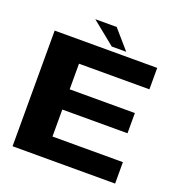

<svg xmlns="http://www.w3.org/2000/svg" viewBox="-143 -931 989 1053"><g transform="rotate(20 351.5 -405.0)"><path d="M46 0V-675H644.5V-550H233.5V-400.5H614V-282.5H233.5V-125H644.5V0ZM370 -700 234 -810H359L454.5 -700Z"/></g></svg>

Font: Anybody ExtraExpanded Regular
Style: Bold
Weight: 700
Width: 8
Designer: Tyler Finck
Foundry: Etcetera Type Company
Version: Version 1.010; ttfautohint (v1.8.3) -l 8 -r 50 -G 200 -x 14 